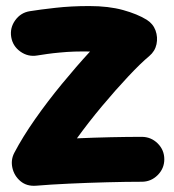

<svg xmlns="http://www.w3.org/2000/svg" viewBox="-20 -541 574 635"><path d="M17.1 -418.5Q12.2 -448.7 30.3 -473.9Q48.3 -499 78.1 -503.9Q111.3 -509.3 163.1 -515.1Q214.8 -521 274.9 -521Q339.4 -521 387 -507.8Q434.6 -494.6 465.3 -475.6Q486.3 -462.4 494.4 -440.2Q502.4 -418 497.6 -394.8Q492.7 -371.6 473.6 -355.5Q445.8 -332.5 404.3 -288.3Q362.8 -244.1 317.6 -190.2Q272.5 -136.2 234.4 -83.5Q290 -85.9 346.7 -87.2Q403.3 -88.4 448.7 -88.4Q479.5 -88.4 501.5 -66.7Q523.4 -44.9 523.4 -14.2Q523.4 16.1 501.5 38.1Q479.5 60.1 448.7 60.1Q398.9 60.1 334.5 61.8Q270 63.5 207.5 66.4Q145 69.3 99.6 73.2Q68.4 75.7 47.6 58.1Q26.9 40.5 21 14.2Q15.1 -12.2 27.3 -35.6Q54.7 -87.9 95.9 -146.7Q137.2 -205.6 184.8 -263.4Q232.4 -321.3 277.8 -370.6Q252 -371.1 226.6 -370.4Q201.2 -369.6 177.7 -367.2Q155.3 -365.2 136.2 -362.5Q117.2 -359.9 102.5 -357.4Q72.3 -352.5 47.1 -370.6Q22 -388.7 17.1 -418.5Z"/></svg>

Font: Mikhak-DS1-FD ExtraBold
Style: Regular
Weight: 800
Designer: Amin Abedi
Version: Version 3.2